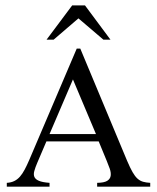

<svg xmlns="http://www.w3.org/2000/svg" viewBox="-20 -697 587 717"><path d="M342.8 0V-14.2Q369.1 -14.6 380.4 -21.7Q391.6 -28.8 393.3 -40.5Q395 -52.2 389.9 -66.9Q384.8 -81.5 378.4 -96.7L348.6 -168.9H153.3L119.1 -88.9Q111.8 -71.8 108.2 -58.6Q104.5 -45.4 108.4 -36.4Q112.3 -27.3 125.5 -21.7Q138.7 -16.1 165 -14.2V0H5.4V-14.2Q21.5 -15.1 33.4 -21Q45.4 -26.9 54.7 -37.6Q64 -48.3 72.3 -64Q80.6 -79.6 89.4 -100.1L266.6 -515.6H279.8L454.6 -96.7Q465.8 -70.3 474.9 -54.4Q483.9 -38.6 493.4 -30Q502.9 -21.5 514.2 -18.3Q525.4 -15.1 541 -14.2V0ZM252.4 -400.4 165 -196.3H338.4ZM366.2 -548.8 272.9 -628.4 180.2 -548.8H153.8L249.5 -676.8H297.4L392.6 -548.8Z"/></svg>

Font: Surma
Style: Regular
Weight: 400
Designer: Sue Lloyd-Williams
Foundry: Sylheti Translation And Research
Version: Version 3.000